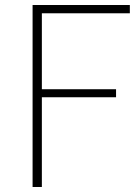

<svg xmlns="http://www.w3.org/2000/svg" viewBox="-20 -746 558 766"><path d="M110 0H147V-358H443V-390H147V-693H498V-726H110Z"/></svg>

Font: Genne Gothic ExtraLight
Style: Regular
Weight: 250
Designer: Ryoko NISHIZUKA (kana & ideographs); Paul D. Hunt (Latin, Greek & Cyrillic); Wenlong ZHANG (bopomofo); Sandoll Communica
Foundry: Adobe Systems Incorporated
Version: Version 1.004;PS 1.004;hotconv 16.6.51;makeotf.lib2.5.65220